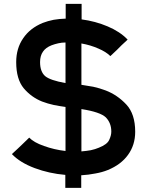

<svg xmlns="http://www.w3.org/2000/svg" viewBox="-20 -874 739 966"><path d="M660.2 -210.9Q660.2 -144.5 624 -94.7Q588.9 -45.9 522.5 -18.6Q493.2 -6.8 459 -1Q424.8 5.9 388.7 7.8Q388.7 7.8 388.7 31.2Q388.7 55.7 388.7 71.3Q388.7 71.3 376 71.3Q369.1 71.3 359.4 71.3Q329.1 71.3 308.6 71.3Q308.6 71.3 308.6 63.5Q308.6 54.7 308.6 5.9Q227.5 -1 154.3 -28.3Q81.1 -55.7 40 -98.6Q40 -98.6 43.9 -102.5Q47.9 -105.5 70.3 -127Q79.1 -135.7 93.8 -149.4Q107.4 -163.1 127 -181.6Q150.4 -157.2 201.2 -139.6Q252 -121.1 309.6 -114.3Q309.6 -114.3 309.6 -124Q309.6 -133.8 309.6 -190.4Q309.6 -214.8 309.6 -251Q309.6 -286.1 309.6 -335.9Q281.2 -339.8 251 -345.7Q219.7 -352.5 191.4 -363.3Q137.7 -384.8 99.6 -429.7Q61.5 -475.6 61.5 -561.5Q61.5 -630.9 96.7 -681.6Q130.9 -732.4 195.3 -758.8Q220.7 -768.6 250 -774.4Q278.3 -779.3 310.5 -780.3Q310.5 -780.3 310.5 -808.6Q310.5 -835.9 310.5 -854.5Q310.5 -854.5 340.8 -854.5Q371.1 -854.5 390.6 -854.5Q390.6 -854.5 390.6 -844.7Q390.6 -835 390.6 -776.4Q459 -767.6 521.5 -741.2Q584 -714.8 622.1 -674.8Q622.1 -674.8 618.2 -670.9Q614.3 -667 591.8 -646.5Q583 -636.7 568.4 -623Q554.7 -610.4 535.2 -591.8Q513.7 -613.3 474.6 -629.9Q434.6 -647.5 389.6 -655.3Q389.6 -655.3 389.6 -624Q389.6 -591.8 389.6 -550.8Q389.6 -523.4 389.6 -496.1Q389.6 -467.8 389.6 -447.3Q417 -443.4 449.2 -437.5Q480.5 -430.7 511.7 -418.9Q570.3 -396.5 615.2 -348.6Q660.2 -300.8 660.2 -210.9ZM309.6 -456.1Q309.6 -456.1 309.6 -464.8Q309.6 -473.6 309.6 -526.4Q309.6 -548.8 309.6 -582Q309.6 -615.2 309.6 -660.2Q291 -660.2 273.4 -656.2Q255.9 -652.3 240.2 -646.5Q210 -634.8 196.3 -614.3Q181.6 -593.8 181.6 -561.5Q181.6 -513.7 207 -491.2Q232.4 -469.7 309.6 -456.1ZM540 -211.9Q540 -254.9 512.7 -283.2Q484.4 -310.5 389.6 -325.2Q389.6 -325.2 389.6 -318.4Q389.6 -317.4 389.6 -316.4Q389.6 -307.6 389.6 -252Q389.6 -229.5 389.6 -194.3Q389.6 -160.2 389.6 -112.3Q414.1 -114.3 436.5 -118.2Q459 -123 477.5 -130.9Q519.5 -147.5 529.3 -169.9Q540 -192.4 540 -211.9Z"/></svg>

Font: Seiden_Sans_Regular
Style: Regular
Weight: 400
Designer: Kevin Beronilla
Version: Version 1.0